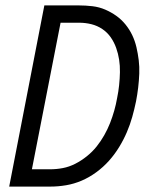

<svg xmlns="http://www.w3.org/2000/svg" viewBox="-20 -690 590 710"><path d="M14 0 144 -670H271Q297 -670 322 -667Q347 -664 369 -654.5Q391 -645 410 -631.5Q429 -618 444 -599.5Q459 -581 469 -560Q479 -539 484.5 -515.5Q490 -492 493 -467.5Q496 -443 495 -417.5Q494 -392 491 -366.5Q488 -341 483 -315Q477 -286 469 -257.5Q461 -229 449 -201Q437 -173 420.5 -146Q404 -119 383 -95.5Q362 -72 336 -53Q310 -34 282 -22Q254 -10 224.5 -5Q195 0 166 0ZM98 -64H165Q189 -64 212.5 -68.5Q236 -73 258.5 -84.5Q281 -96 301.5 -112.5Q322 -129 337.5 -148.5Q353 -168 365.5 -190Q378 -212 387 -235Q396 -258 402.5 -281Q409 -304 413 -327Q418 -351 420.5 -375Q423 -399 423.5 -423Q424 -447 420.5 -469.5Q417 -492 409.5 -513Q402 -534 389.5 -552Q377 -570 358.5 -582.5Q340 -595 318 -600.5Q296 -606 272 -606H204Z"/></svg>

Font: Lode
Style: Italic
Weight: 400
Italic angle: -11°
Monospace: yes
Designer: Belleve Invis
Foundry: Belleve Invis
Version: Version 29.2.0; ttfautohint (v1.8.3)